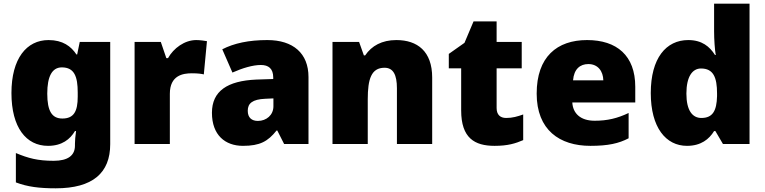

<svg xmlns="http://www.w3.org/2000/svg" viewBox="-20 -780 4146 1040"><path d="M243 -563C124 -563 42 -463 42 -276C42 -89 122 10 240 10C316 10 360 -26 386 -70H392C388 -43 386 -18 386 -1V9C386 62 348 91 271 91C184 91 133 77 66 49V208C129 232 193 240 282 240C482 240 577 157 577 1V-553H412L398 -485H394C365 -529 320 -563 243 -563ZM315 -415C383 -415 401 -365 401 -279V-256C401 -177 380 -138 318 -138C262 -138 236 -177 236 -273C236 -366 262 -415 315 -415Z M1043 -563C980 -563 920 -519 890 -465H881L851 -553H709V0H900V-272C900 -372 971 -383 1019 -383C1054 -383 1071 -380 1084 -377L1101 -557C1090 -559 1064 -563 1043 -563Z M1428 -563C1328 -563 1248 -546 1184 -513L1239 -387C1293 -411 1349 -428 1393 -428C1434 -428 1460 -409 1460 -360V-352L1368 -349C1212 -342 1128 -287 1128 -169C1128 -48 1200 10 1296 10C1388 10 1431 -14 1478 -73H1482L1519 0H1651V-363C1651 -491 1568 -563 1428 -563ZM1417 -245 1461 -247V-204C1461 -157 1423 -125 1377 -125C1344 -125 1322 -142 1322 -180C1322 -220 1347 -242 1417 -245Z M2127 -563C2049 -563 1993 -532 1958 -480H1951L1925 -553H1781V0H1972V-242C1972 -352 1991 -413 2063 -413C2110 -413 2130 -375 2130 -302V0H2321V-360C2321 -502 2241 -563 2127 -563Z M2722 -141C2689 -141 2670 -159 2670 -195V-410H2806V-553H2670V-664H2545L2496 -548L2411 -488V-410H2478V-182C2478 -32 2551 10 2659 10C2731 10 2772 -3 2814 -21V-160C2783 -149 2756 -141 2722 -141Z M3160 -563C2997 -563 2887 -472 2887 -273C2887 -76 3011 10 3178 10C3274 10 3332 -3 3385 -31V-168C3324 -139 3270 -126 3201 -126C3123 -126 3083 -167 3080 -225H3421V-310C3421 -479 3321 -563 3160 -563ZM3167 -433C3219 -433 3247 -394 3248 -345H3084C3089 -406 3122 -433 3167 -433Z M3701 10C3777 10 3821 -26 3848 -70H3855L3896 0H4040V-760H3848V-612C3848 -565 3852 -510 3857 -482H3853C3824 -528 3782 -563 3708 -563C3588 -563 3505 -465 3505 -276C3505 -89 3587 10 3701 10ZM3779 -141C3731 -141 3698 -181 3698 -273C3698 -366 3731 -409 3777 -409C3844 -409 3864 -361 3864 -274V-259C3862 -179 3840 -141 3779 -141Z"/></svg>

Font: Noto Sans Arabic UI Bk
Style: Regular
Weight: 900
Designer: Monotype Design Team, Nadine Chahine and Nizar Qandah
Foundry: Monotype Imaging Inc.
Version: Version 2.010